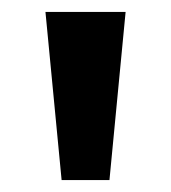

<svg xmlns="http://www.w3.org/2000/svg" viewBox="-20 -743 286 321"><path d="M83 -442 56 -723H190L163 -442Z"/></svg>

Font: Outfit Semi Bold
Style: Regular
Weight: 600
Designer: Rodrigo Fuenzalida
Foundry: fragTYPE
Version: Version 1.000